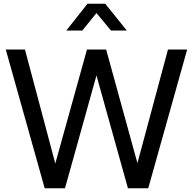

<svg xmlns="http://www.w3.org/2000/svg" viewBox="-20 -1011 1036 1031"><path d="M11 -745H114L277 -133L447 -745H550L718 -135L882 -745H985L776 0H667L498 -606L329 0H220ZM450 -991H545L661 -847H576L498 -941L422 -847H336Z"/></svg>

Font: Eudoxus Sans Medium
Style: Regular
Weight: 500
Designer: Stijn de Vries
Foundry: tokotype
Version: Version 2.005